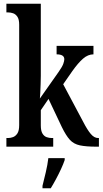

<svg xmlns="http://www.w3.org/2000/svg" viewBox="-20 -780 546 1021"><path d="M14 0V-46H23Q36 -46 49.5 -51Q63 -56 72.5 -70.5Q82 -85 82 -115V-649Q82 -677 72.5 -691Q63 -705 49.5 -709.5Q36 -714 23 -714H14V-760H197V-376Q197 -359 196 -332Q195 -305 194 -282.5Q193 -260 192 -256L292 -398Q311 -425 316.5 -440.5Q322 -456 322 -465Q322 -491 281 -491V-536H477V-491Q448 -491 421.5 -468Q395 -445 364 -401L316 -332L423 -131Q444 -90 462.5 -68Q481 -46 502 -46H506V0H494Q438 0 405 -7Q372 -14 351.5 -36.5Q331 -59 309 -104L238 -254L197 -194V-113Q197 -84 206 -69.5Q215 -55 228.5 -50.5Q242 -46 255 -46H263V0ZM206 208Q214 176 223.5 136Q233 96 237 61H324V71Q317 92 304.5 119Q292 146 277.5 173Q263 200 250 221H206Z"/></svg>

Font: Noto Serif Myanmar ExtraCondensed SemiBold
Style: Regular
Weight: 600
Width: 2
Designer: Ben Mitchell and the Monotype Design Team
Foundry: Monotype Imaging Inc.
Version: Version 2.106; ttfautohint (v1.8.4.7-5d5b)